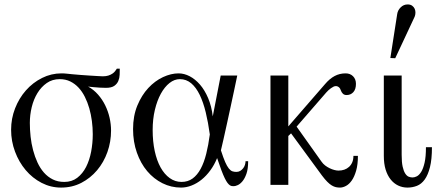

<svg xmlns="http://www.w3.org/2000/svg" viewBox="-20 -829 1999 861"><path d="M517.1 -521H503.9Q501 -516.1 496.3 -510Q491.7 -503.9 484.1 -498.8Q476.6 -493.7 466.1 -490.2Q455.6 -486.8 440.9 -486.8Q436 -486.8 420.2 -487.8Q404.3 -488.8 383.8 -490Q363.3 -491.2 341.8 -492.9Q320.3 -494.6 304.2 -496.1Q293 -497.1 280.8 -498.5Q268.6 -500 255.9 -500Q209.5 -500 168.2 -479.2Q127 -458.5 96.2 -423.6Q65.4 -388.7 47.6 -343Q29.8 -297.4 29.8 -247.1Q29.8 -195.8 47.4 -148.9Q64.9 -102.1 95.2 -66.2Q125.5 -30.3 166.5 -9Q207.5 12.2 253.9 12.2Q303.7 12.2 344.7 -9Q385.7 -30.3 415.5 -65.7Q445.3 -101.1 461.7 -147.2Q478 -193.4 478 -243.2Q478 -272 471.4 -301Q464.8 -330.1 451.9 -356.4Q439 -382.8 419.7 -404.8Q400.4 -426.8 375 -440.9Q375 -440.9 382.3 -439.9Q389.6 -439 401.4 -438Q413.1 -437 427.2 -436Q441.4 -435.1 455.1 -435.1Q479.5 -435.1 492.2 -443.8Q504.9 -452.6 510.5 -465.8Q516.1 -479 516.6 -493.9Q517.1 -508.8 517.1 -521ZM396 -227.1Q396 -187.5 388.7 -148.9Q381.3 -110.4 366 -80.3Q350.6 -50.3 326.4 -31.7Q302.2 -13.2 268.1 -13.2Q239.3 -13.2 216.8 -24.4Q194.3 -35.6 177.2 -54.9Q160.2 -74.2 148.2 -100.1Q136.2 -126 128.4 -155.5Q120.6 -185.1 117.2 -216.3Q113.8 -247.6 113.8 -277.8Q113.8 -313.5 122.3 -348.6Q130.9 -383.8 147.9 -411.6Q165 -439.5 189.9 -456.8Q214.8 -474.1 248 -474.1Q273.9 -474.1 294.9 -463.9Q315.9 -453.6 332.3 -436Q348.6 -418.5 360.6 -394.5Q372.6 -370.6 380.4 -343.3Q388.2 -315.9 392.1 -286.1Q396 -256.3 396 -227.1Z M1092.8 -106H1081.1Q1081.1 -98.1 1078.4 -89.6Q1075.7 -81.1 1070.3 -74.2Q1064.9 -67.4 1057.4 -62.7Q1049.8 -58.1 1040 -58.1Q1030.3 -58.1 1022.2 -60.8Q1014.2 -63.5 1006.1 -73.5Q998 -83.5 989.7 -102.5Q981.4 -121.6 970.7 -154.8Q975.1 -173.3 982.4 -205.3Q989.7 -237.3 997.8 -274.7Q1005.9 -312 1014.2 -350.3Q1022.5 -388.7 1029.1 -419.7Q1035.6 -450.7 1039.8 -470.5Q1043.9 -490.2 1043.9 -490.2H969.7L934.1 -307.1Q928.7 -353 913.3 -389.2Q897.9 -425.3 876.7 -449.7Q855.5 -474.1 830.6 -487.1Q805.7 -500 780.8 -500Q747.1 -500 710.9 -483.2Q674.8 -466.3 645 -434.3Q615.2 -402.3 595.9 -355.7Q576.7 -309.1 576.7 -250Q576.7 -192.9 593.8 -144.5Q610.8 -96.2 640.1 -61.5Q669.4 -26.9 708.5 -7.3Q747.6 12.2 792 12.2Q815.4 12.2 839.1 2.9Q862.8 -6.3 884 -23.4Q905.3 -40.5 923.3 -65.2Q941.4 -89.8 953.6 -120.1Q964.4 -87.9 972.7 -65.9Q981 -43.9 987.8 -30Q994.6 -16.1 1000.2 -8.8Q1005.9 -1.5 1010.7 1.7Q1015.6 4.9 1020 5.4Q1024.4 5.9 1028.8 5.9Q1035.2 5.9 1045.9 1.2Q1056.6 -3.4 1067.1 -15.9Q1077.6 -28.3 1085.2 -50Q1092.8 -71.8 1092.8 -106ZM920.9 -226.1Q914.6 -178.2 904.8 -139.2Q895 -100.1 879.9 -72Q864.7 -43.9 843.8 -28.6Q822.8 -13.2 793.9 -13.2Q765.1 -13.2 741.2 -30.3Q717.3 -47.4 700.2 -78.1Q683.1 -108.9 673.8 -151.9Q664.6 -194.8 664.6 -246.1Q664.6 -294.9 674.6 -336.7Q684.6 -378.4 701.4 -408.9Q718.3 -439.5 740.2 -456.8Q762.2 -474.1 786.6 -474.1Q815.4 -474.1 837.4 -455.6Q859.4 -437 875.5 -403.8Q891.6 -370.6 902.6 -325.2Q913.6 -279.8 920.9 -226.1Z M1585 -129.9H1564.9Q1564.9 -113.8 1559.8 -101.6Q1554.7 -89.4 1545.4 -80.8Q1536.1 -72.3 1523.9 -68.1Q1511.7 -64 1498 -64Q1489.7 -64 1479.5 -66.7Q1469.2 -69.3 1458.5 -74.5Q1447.8 -79.6 1438.2 -86.9Q1428.7 -94.2 1421.9 -104L1310.1 -261.2L1442.9 -414.1Q1447.3 -418.9 1452.6 -424.1Q1458 -429.2 1463.9 -433.3Q1469.7 -437.5 1475.3 -440.2Q1481 -442.9 1485.8 -442.9Q1493.7 -442.9 1499.8 -437.7Q1505.9 -432.6 1508.8 -422.9Q1511.2 -415.5 1517.3 -409.2Q1523.4 -402.8 1534.2 -402.8Q1552.7 -402.8 1564.5 -415.8Q1576.2 -428.7 1576.2 -453.1Q1576.2 -474.1 1563.2 -487.1Q1550.3 -500 1529.8 -500Q1502.9 -500 1480.5 -488Q1458 -476.1 1437 -451.2L1272.9 -262.2V-490.2H1192.9V0H1272.9V-219.2L1285.2 -231L1423.8 -42Q1437 -24.4 1447.8 -13.7Q1458.5 -2.9 1468 2.7Q1477.5 8.3 1486.3 10.3Q1495.1 12.2 1504.9 12.2Q1517.6 12.2 1531.7 4.6Q1545.9 -2.9 1557.6 -19.8Q1569.3 -36.6 1577.1 -63.7Q1585 -90.8 1585 -129.9Z M1917 -168.9H1890.1Q1890.1 -126 1884 -99.4Q1877.9 -72.8 1868.7 -58.1Q1859.4 -43.5 1849.1 -38.3Q1838.9 -33.2 1830.1 -33.2Q1821.3 -33.2 1812.7 -36.6Q1804.2 -40 1797.1 -51Q1790 -62 1785.6 -81.8Q1781.2 -101.6 1781.2 -134.8V-490.2H1701.2V-129.9Q1701.2 -95.2 1709.2 -68.8Q1717.3 -42.5 1731.7 -24.4Q1746.1 -6.3 1765.4 2.9Q1784.7 12.2 1807.1 12.2Q1829.6 12.2 1849.6 4.4Q1869.6 -3.4 1884.5 -23.9Q1899.4 -44.4 1908.2 -79.6Q1917 -114.7 1917 -168.9ZM1839.4 -753.9Q1842.8 -762.2 1843 -771.7Q1843.3 -781.2 1839.6 -789.6Q1835.9 -797.9 1828.1 -803.5Q1820.3 -809.1 1808.1 -809.1Q1790 -809.1 1776.9 -796.1Q1763.7 -783.2 1761.2 -766.1L1730.5 -568.8L1752.4 -567.9Z"/></svg>

Font: Galatia SIL
Style: Regular
Weight: 400
Designer: Development by SIL's NRSI team
Version: Version 2.1